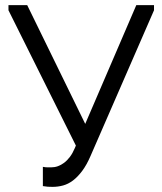

<svg xmlns="http://www.w3.org/2000/svg" viewBox="-20 -720 633 748"><path d="M185 8Q206 8 226 2.5Q246 -3 264.5 -17Q283 -31 300.5 -54.5Q318 -78 333 -113L580 -680V-700H511L271 -142Q263 -123 252.5 -109Q242 -95 230 -86Q218 -77 205.5 -72.5Q193 -68 179 -68Q174 -68 166 -68Q158 -68 147 -70V5Q158 7 166.5 7.5Q175 8 185 8ZM290 -124 321 -219 86 -700H13V-680Z"/></svg>

Font: Tilda Sans VF
Style: Regular
Weight: 400
Designer: ParaType Ltd
Foundry: ParaType Ltd
Version: Version 1.010